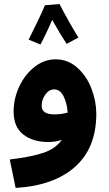

<svg xmlns="http://www.w3.org/2000/svg" viewBox="-20 -695 538 945"><path d="M454 -135Q454 33 349.5 126Q245 219 57 230L28 90Q136 77 195.5 56.5Q255 36 284 -7Q254 4 218 4Q142 4 94.5 -33Q47 -70 47 -146Q47 -210 75 -269.5Q103 -329 150.5 -366Q198 -403 253 -403Q315 -403 361 -361.5Q407 -320 430.5 -258Q454 -196 454 -135ZM248 -132Q282 -132 313 -141Q310 -187 293 -221Q276 -255 247 -255Q221 -255 203 -229.5Q185 -204 185 -174Q185 -132 248 -132ZM308 -479Q281 -519 237 -597Q221 -560 203.5 -524Q186 -488 179 -476L121 -500Q137 -532 163.5 -586.5Q190 -641 201 -669L273 -675Q289 -643 318 -591.5Q347 -540 366 -510Z"/></svg>

Font: Noto Sans Arabic
Style: Bold
Weight: 700
Designer: Nadine Chahine
Foundry: Monotype Imaging Inc.
Version: Version 1.001